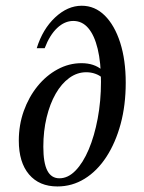

<svg xmlns="http://www.w3.org/2000/svg" viewBox="-20 -651 513 682"><path d="M183.9 11.3Q119.4 11.3 83.1 -31.5Q46.8 -74.2 46.8 -151.6Q46.8 -207.3 64.5 -256.9Q82.3 -306.5 113.3 -344.8Q144.4 -383.1 184.7 -404.8Q225 -426.6 269.4 -426.6Q314.5 -426.6 342.7 -402.4V-375Q333.1 -383.9 318.1 -389.1Q303.2 -394.4 286.3 -394.4Q254 -394.4 226.2 -374.2Q198.4 -354 177.8 -318.1Q157.3 -282.3 145.6 -233.9Q133.9 -185.5 133.9 -129.8Q133.9 -72.6 148 -45.2Q162.1 -17.7 191.1 -17.7Q221.8 -17.7 248.4 -45.2Q275 -72.6 295.2 -120.2Q315.3 -167.7 327 -229.8Q338.7 -291.9 338.7 -360.5Q338.7 -429 327 -477.4Q315.3 -525.8 293.5 -551.2Q271.8 -576.6 240.3 -576.6Q209.7 -576.6 183.1 -551.6Q156.5 -526.6 138.7 -479.8H110.5Q131.5 -547.6 175.8 -589.1Q220.2 -630.6 270.2 -630.6Q316.9 -630.6 352 -596Q387.1 -561.3 406.9 -499.6Q426.6 -437.9 426.6 -357.3Q426.6 -277.4 408.5 -210.5Q390.3 -143.5 357.7 -93.5Q325 -43.5 280.6 -16.1Q236.3 11.3 183.9 11.3Z"/></svg>

Font: Playfair 5pt SemiExpanded Light Medium
Style: Italic
Weight: 500
Italic angle: -15.6°
Version: Version 2.001;gftools[0.9.30]